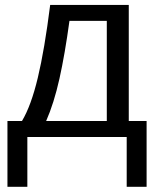

<svg xmlns="http://www.w3.org/2000/svg" viewBox="-20 -548 623 768"><path d="M407.2 -464.4H257.8Q239.7 -331.5 217.8 -233.2Q195.8 -134.8 164.6 -64H407.2ZM566.4 199.2H486.8V0H89.4V199.2H9.8V-64H67.9Q104.5 -125 131.3 -237.3Q158.2 -349.6 180.7 -528.3H495.1V-64H566.4Z"/></svg>

Font: Arial
Style: Regular
Weight: 400
Designer: Steve Matteson
Foundry: Ascender Corporation
Version: Version 2.00.3